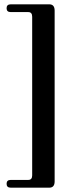

<svg xmlns="http://www.w3.org/2000/svg" viewBox="-20 -751 352 889"><path d="M129 61V-673.5Q129 -695 111 -695H30Q10.5 -695 10.5 -713Q10.5 -731 30 -731H208Q233 -731 233 -702V89Q233 118 208 118H30Q10.5 118 10.5 100Q10.5 82 30 82H111Q129 82 129 61Z"/></svg>

Font: Fraunces 144pt Soft SemiBold
Style: Regular
Weight: 600
Version: Version 1.000;[b76b70a41]